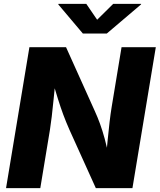

<svg xmlns="http://www.w3.org/2000/svg" viewBox="-20 -971 824 991"><path d="M11.2 0 131.8 -727.5H320.8L468.8 -398.9Q483.4 -367.2 496.1 -332.3Q508.8 -297.4 520.5 -254.6Q532.2 -211.9 542.5 -156.2H526.9Q530.8 -196.3 535.4 -244.9Q540 -293.5 545.4 -339.6Q550.8 -385.7 556.2 -418L607.4 -727.5H784.2L663.6 0H474.6L338.4 -301.3Q320.3 -342.3 306.6 -379.2Q293 -416 279.3 -459.7Q265.6 -503.4 248 -562.5H267.1Q261.7 -509.3 256.8 -459.7Q252 -410.2 247.1 -369.4Q242.2 -328.6 237.8 -301.3L188 0ZM425.3 -951.2 481.4 -869.1 564.5 -951.2H708.5L708 -948.2L531.2 -797.9H407.7L280.8 -948.2L281.7 -951.2Z"/></svg>

Font: Inter ExtraBold
Style: Italic
Weight: 800
Italic angle: -9.3988°
Designer: Rasmus Andersson
Foundry: rsms
Version: Version 4.001;git-66647c0bb